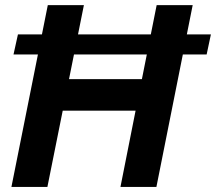

<svg xmlns="http://www.w3.org/2000/svg" viewBox="-20 -740 855 760"><path d="M33.5 -524.5 51 -603.8H814.8L798 -524.5ZM25.2 0 169.2 -719.7H312.1L253.2 -426.8H541.7L600.1 -719.7H742.7L599.1 0H456.8L516.7 -302H228.3L167.6 0Z"/></svg>

Font: Reddit Sans
Style: Italic
Weight: 400
Italic angle: -11.25°
Designer: Stephen Hutchings
Version: Version 1.013